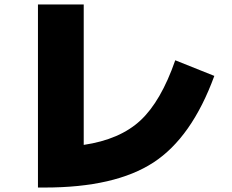

<svg xmlns="http://www.w3.org/2000/svg" viewBox="-20 -790 1040 860"><path d="M765 -520 940 -450Q839 -174 667 -62Q495 50 180 50H150V-770H355V-141Q517 -165 609 -250.5Q701 -336 765 -520Z"/></svg>

Font: M PLUS 1p Black
Style: Regular
Weight: 900
Version: Version 1.061